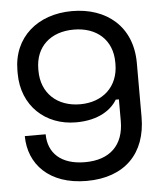

<svg xmlns="http://www.w3.org/2000/svg" viewBox="-52 -760 692 821"><g transform="rotate(-5 293.5 -349.5)"><path d="M287.5 -714.5C140 -714.5 33 -624.5 33 -481V-469C33 -330 132.5 -239 264 -239C362.5 -239 417 -280.5 441 -321H454.5V-228C454.5 -125 394.5 -66 287.5 -66C184.5 -66 130 -118.5 129.5 -199.5H40C40.5 -79.5 126 14.5 287.5 14.5C451 14.5 544.5 -81.5 544.5 -237.5V-469C544.5 -626.5 435 -714.5 287.5 -714.5ZM288 -635C386.5 -635 453 -576.5 453 -479.5V-473C453 -376 385.5 -314.5 288 -314.5C190 -314.5 122.5 -376 122.5 -473V-479.5C122.5 -576.5 189 -635 288 -635Z"/></g></svg>

Font: MCL Standard
Style: Regular
Weight: 400
Designer: Květoslav Bartoš
Foundry: Florian Karsten
Version: Version 1.001;Glyphs 3.2.3 (3260)